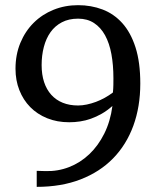

<svg xmlns="http://www.w3.org/2000/svg" viewBox="-20 -707 603 743"><path d="M418.9 -403.8Q418.9 -455.1 411.1 -497.6Q403.3 -540 386.5 -570.6Q369.6 -601.1 343.8 -617.9Q317.9 -634.8 282.2 -634.8Q246.1 -634.8 219.5 -620.8Q192.9 -606.9 175.5 -582.5Q158.2 -558.1 149.7 -525.4Q141.1 -492.7 141.1 -455.1Q141.1 -418.5 150.6 -389.4Q160.2 -360.4 178.5 -340.1Q196.8 -319.8 222.9 -309.3Q249 -298.8 282.2 -298.8Q298.3 -298.8 315.9 -302.5Q333.5 -306.2 351.1 -312.7Q368.7 -319.3 385.5 -328.6Q402.3 -337.9 417 -349.1Q418.5 -364.7 418.7 -378.7Q418.9 -392.6 418.9 -403.8ZM522.9 -383.8Q522.9 -294.4 496.1 -220.7Q469.2 -147 417.7 -94.2Q366.2 -41.5 291.7 -12.7Q217.3 16.1 122.1 16.1V-45.9L155.8 -44.9Q203.6 -43.5 247.1 -60.3Q290.5 -77.1 325.2 -109.9Q359.9 -142.6 383.5 -189.9Q407.2 -237.3 415 -296.9Q394.5 -278.8 373.5 -266.8Q352.5 -254.9 331.8 -247.6Q311 -240.2 290 -237.1Q269 -233.9 248 -233.9Q200.7 -233.9 162.4 -249.5Q124 -265.1 96.9 -292.7Q69.8 -320.3 54.9 -358.2Q40 -396 40 -440.9Q40 -495.6 58.8 -541Q77.6 -586.4 110.4 -618.9Q143.1 -651.4 187.3 -669.2Q231.4 -687 282.2 -687Q332.5 -687 376.5 -670.4Q420.4 -653.8 453.1 -617.7Q485.8 -581.5 504.4 -523.7Q522.9 -465.8 522.9 -383.8Z"/></svg>

Font: Charis SIL Phon
Style: Regular
Weight: 400
Foundry: SIL International
Version: Version 5.000